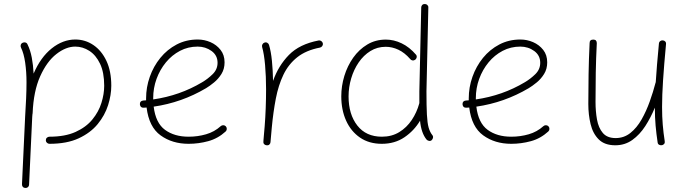

<svg xmlns="http://www.w3.org/2000/svg" viewBox="-20 -702 3413 951"><path d="M207 -7.3Q207 -15.1 212.4 -20Q217.8 -24.9 225.1 -24.9Q302.2 -24.9 354.5 -48.6Q406.7 -72.3 437.7 -110.4Q468.8 -148.4 482.4 -192.4Q496.1 -236.3 496.1 -277.3Q496.1 -343.3 475.6 -386.2Q455.1 -429.2 422.4 -450.2Q389.6 -471.2 353 -471.2Q306.6 -471.2 259.3 -434.3Q211.9 -397.5 179 -324Q146 -250.5 141.6 -141.1Q141.6 -138.2 140.6 -135.3Q140.1 -127.4 139.6 -122.6L124 212.4Q124 219.7 118.7 224.6Q113.3 229.5 105.5 229Q98.1 229 93.3 223.6Q88.4 218.3 88.9 210.4L104.5 -124.5Q107.4 -171.9 109.4 -214.4Q111.3 -256.8 111.3 -294.4Q111.3 -346.2 104.7 -391.8Q98.1 -437.5 84 -466.3Q80.6 -473.1 83 -480.2Q85.4 -487.3 92.3 -490.2Q99.1 -493.7 106.2 -491.5Q113.3 -489.3 116.2 -482.4Q130.4 -453.6 137.5 -416.3Q144.5 -378.9 146.5 -337.4Q181.2 -418.5 236.3 -462.4Q291.5 -506.3 353 -506.3Q401.9 -506.3 442.4 -479Q482.9 -451.7 507.1 -400.6Q531.2 -349.6 531.2 -277.3Q531.2 -231.4 515.4 -181.2Q499.5 -130.9 463.9 -87.4Q428.2 -43.9 369.6 -16.8Q311 10.3 225.1 10.3Q217.8 10.3 212.4 5.1Q207 0 207 -7.3Z M1097.7 -50.8Q1059.1 -15.6 1011.2 -2.7Q963.4 10.3 914.1 10.3Q833 10.3 775.4 -31.5Q717.8 -73.2 706.1 -169.4Q699.2 -168.9 691.9 -168.5Q674.8 -167.5 672.9 -185.1Q671.9 -202.1 689.5 -204.1Q696.8 -204.6 703.6 -205.1Q703.6 -210 703.6 -214.8Q703.6 -269.5 721.9 -321.5Q740.2 -373.5 774.2 -415.3Q808.1 -457 855.2 -481.7Q902.3 -506.3 959.5 -506.3Q992.2 -506.3 1022.5 -493.2Q1052.7 -480 1072.5 -454.8Q1092.3 -429.7 1092.3 -393.1Q1092.3 -360.4 1076.9 -335.7Q1061.5 -311 1040 -293.5Q1018.6 -275.9 1000.5 -265.1Q879.9 -193.8 741.2 -173.8Q751 -92.8 797.4 -58.8Q843.8 -24.9 914.1 -24.9Q959.5 -24.9 1000.7 -36.9Q1042 -48.8 1073.2 -77.1Q1078.6 -82 1086.2 -81.8Q1093.8 -81.5 1098.6 -76.2Q1103.5 -70.8 1103.3 -63.2Q1103 -55.7 1097.7 -50.8ZM959 -471.2Q911.6 -471.2 871.6 -450.2Q831.5 -429.2 801.8 -393.1Q772 -356.9 755.4 -311.3Q738.8 -265.6 738.8 -216.3Q738.8 -212.9 738.8 -209.5Q870.6 -228.5 981 -294.4Q1009.3 -311 1033.4 -334.7Q1057.6 -358.4 1057.6 -391.1Q1057.6 -427.7 1027.8 -449.5Q998 -471.2 959 -471.2Z M1300.3 17.6Q1297.4 17.1 1294.4 16.1Q1283.2 10.7 1284.7 0Q1284.7 -0.5 1284.7 -2V-3.4Q1286.1 -22 1287.8 -40.5Q1289.6 -59.1 1291 -77.1Q1294.4 -119.6 1296.1 -166.5Q1297.9 -213.4 1297.9 -259.8Q1297.9 -323.2 1293 -379.4Q1288.1 -435.5 1278.3 -469.2Q1276.4 -476.1 1280 -482.7Q1283.7 -489.3 1290.5 -491.2Q1297.4 -493.7 1304 -490Q1310.5 -486.3 1312.5 -479.5Q1322.3 -447.3 1326.9 -400.6Q1331.5 -354 1332.5 -301.3Q1358.9 -376.5 1411.1 -429.9Q1463.4 -483.4 1558.1 -501.5Q1565.4 -502.9 1571.5 -498.5Q1577.6 -494.1 1579.1 -487.3Q1580.6 -480 1576.2 -473.9Q1571.8 -467.8 1564.9 -466.3Q1496.1 -453.1 1452.4 -418.5Q1408.7 -383.8 1383.8 -331.8Q1358.9 -279.8 1346.2 -213.6Q1333.5 -147.5 1326.2 -70.3Q1323.2 -31.7 1319.8 2Q1319.3 4.9 1318.4 7.8Q1313 19 1302.2 17.6Q1301.3 17.6 1300.3 17.6Z M1891.1 -505.9Q1930.7 -505.9 1969.2 -487.5Q2007.8 -469.2 2041 -430.7Q2045.4 -424.8 2043.7 -417.2Q2042 -409.7 2036.1 -405.8Q2029.8 -401.4 2022.5 -402.8Q2015.1 -404.3 2011.2 -410.2Q1983.9 -441.4 1953.1 -455.8Q1922.4 -470.2 1890.6 -470.2Q1848.6 -470.2 1814.7 -449.2Q1780.8 -428.2 1756.6 -392.8Q1732.4 -357.4 1719.5 -313.7Q1706.5 -270 1706.5 -224.6Q1706.5 -135.7 1749.8 -80.3Q1793 -24.9 1871.6 -24.9Q1920.4 -24.9 1957.5 -47.6Q1994.6 -70.3 2019.5 -107.7Q2044.4 -145 2056.6 -189.5L2057.1 -191.4Q2057.1 -204.6 2057.1 -219Q2057.1 -233.4 2057.1 -249.5L2066.4 -665Q2066.4 -672.4 2071.5 -677.5Q2076.7 -682.6 2084.5 -682.1Q2091.8 -682.1 2096.9 -677Q2102.1 -671.9 2101.6 -664.6L2092.3 -249.5Q2092.3 -176.3 2094.5 -134.5Q2096.7 -92.8 2103 -70.3Q2109.4 -47.9 2121.1 -33.2Q2126 -27.8 2124.8 -20.3Q2123.5 -12.7 2118.2 -7.8Q2112.8 -2.9 2105.2 -4.2Q2097.7 -5.4 2092.8 -10.7Q2066.4 -43 2060.5 -104Q2031.2 -54.7 1983.4 -22.2Q1935.5 10.3 1871.1 10.3Q1808.1 10.3 1763.2 -20.5Q1718.3 -51.3 1694.3 -104.5Q1670.4 -157.7 1670.4 -225.1Q1670.4 -275.9 1685.5 -325.7Q1700.7 -375.5 1729.5 -416.3Q1758.3 -457 1799.1 -481.4Q1839.8 -505.9 1891.1 -505.9Z M2695.8 -50.8Q2657.2 -15.6 2609.4 -2.7Q2561.5 10.3 2512.2 10.3Q2431.2 10.3 2373.5 -31.5Q2315.9 -73.2 2304.2 -169.4Q2297.4 -168.9 2290 -168.5Q2272.9 -167.5 2271 -185.1Q2270 -202.1 2287.6 -204.1Q2294.9 -204.6 2301.8 -205.1Q2301.8 -210 2301.8 -214.8Q2301.8 -269.5 2320.1 -321.5Q2338.4 -373.5 2372.3 -415.3Q2406.2 -457 2453.4 -481.7Q2500.5 -506.3 2557.6 -506.3Q2590.3 -506.3 2620.6 -493.2Q2650.9 -480 2670.7 -454.8Q2690.4 -429.7 2690.4 -393.1Q2690.4 -360.4 2675 -335.7Q2659.7 -311 2638.2 -293.5Q2616.7 -275.9 2598.6 -265.1Q2478 -193.8 2339.4 -173.8Q2349.1 -92.8 2395.5 -58.8Q2441.9 -24.9 2512.2 -24.9Q2557.6 -24.9 2598.9 -36.9Q2640.1 -48.8 2671.4 -77.1Q2676.8 -82 2684.3 -81.8Q2691.9 -81.5 2696.8 -76.2Q2701.7 -70.8 2701.4 -63.2Q2701.2 -55.7 2695.8 -50.8ZM2557.1 -471.2Q2509.8 -471.2 2469.7 -450.2Q2429.7 -429.2 2399.9 -393.1Q2370.1 -356.9 2353.5 -311.3Q2336.9 -265.6 2336.9 -216.3Q2336.9 -212.9 2336.9 -209.5Q2468.8 -228.5 2579.1 -294.4Q2607.4 -311 2631.6 -334.7Q2655.8 -358.4 2655.8 -391.1Q2655.8 -427.7 2626 -449.5Q2596.2 -471.2 2557.1 -471.2Z M3278.8 -482.9Q3269 -378.4 3264.2 -304.2Q3259.3 -230 3259.3 -172.4Q3259.3 -124.5 3262.7 -84Q3266.1 -43.5 3272.5 -2.4Q3273.9 5.4 3269.8 10.5Q3265.6 15.6 3259.3 17.1Q3252.4 18.6 3245.4 15.4Q3238.3 12.2 3237.3 3.4Q3231 -38.1 3227.3 -79.6Q3223.6 -121.1 3223.6 -168.9Q3203.6 -120.1 3176.3 -77.6Q3148.9 -35.2 3112.1 -8.8Q3075.2 17.6 3027.8 17.6Q2974.6 17.6 2945.6 -11.5Q2916.5 -40.5 2905.3 -87.2Q2894 -133.8 2894 -186.5Q2894 -261.7 2895.3 -334.7Q2896.5 -407.7 2900.4 -488.8Q2900.4 -505.9 2918.5 -505.9Q2936 -505.9 2936 -488.3Q2932.1 -410.6 2930.9 -342.3Q2929.7 -273.9 2929.7 -197.3Q2929.7 -150.9 2937 -109.9Q2944.3 -68.8 2965.8 -43.5Q2987.3 -18.1 3029.3 -18.1Q3070.8 -18.1 3102.5 -43.5Q3134.3 -68.8 3157.7 -110.1Q3181.2 -151.4 3198.2 -199.2Q3215.3 -247.1 3227.1 -292.5Q3227.5 -293.9 3228 -294.9Q3230.5 -335.4 3234.4 -382.8Q3238.3 -430.2 3243.7 -486.3Q3244.6 -494.6 3250.7 -498.8Q3256.8 -502.9 3263.2 -502Q3270 -501.5 3274.9 -496.6Q3279.8 -491.7 3278.8 -482.9Z"/></svg>

Font: Mikhak ExtraLight
Style: Regular
Weight: 200
Designer: Amin Abedi
Version: Version 3.3